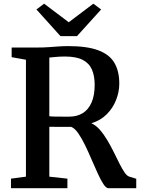

<svg xmlns="http://www.w3.org/2000/svg" viewBox="-20 -994 744 1014"><path d="M38 0V-50.5L117 -61V-678.5L41.5 -692V-743H176.5Q210 -743 237.8 -745Q265.5 -747 290.5 -748.8Q315.5 -750.5 341 -750.5Q440.5 -750.5 499.5 -728.2Q558.5 -706 584.2 -662Q610 -618 610 -553Q610 -509 593.2 -466.2Q576.5 -423.5 544 -390.8Q511.5 -358 462.5 -343Q486.5 -332.5 507.2 -308.8Q528 -285 546.5 -254Q565 -223 581 -190.5Q597 -158 611.2 -129.5Q625.5 -101 638.5 -82.5Q651.5 -64 663.5 -61L699.5 -50V0H553Q540.5 0 526.5 -21.2Q512.5 -42.5 496.8 -76.8Q481 -111 464.2 -150.2Q447.5 -189.5 429.8 -226.2Q412 -263 393.5 -289.8Q375 -316.5 356 -324Q345.5 -324 329 -324Q312.5 -324 295 -324Q277.5 -324 262.8 -324.2Q248 -324.5 240.5 -324.5V-61L336 -50.5V0ZM346.5 -378Q387 -378 417 -396.5Q447 -415 463.5 -452.5Q480 -490 480 -546.5Q480 -593 465.5 -626.5Q451 -660 416.8 -677.8Q382.5 -695.5 323 -695.5Q308 -695.5 293.8 -694.8Q279.5 -694 266 -692.5Q252.5 -691 240.5 -690V-380Q253 -378.5 274.2 -378.2Q295.5 -378 316 -378Q336.5 -378 346.5 -378ZM299.5 -803 172.5 -944 213 -974.5 343 -876.5 473 -974.5 514 -944 386.5 -803Z"/></svg>

Font: Merriweather 28pt SemiBold
Style: Regular
Weight: 600
Version: Version 2.100